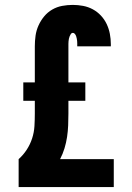

<svg xmlns="http://www.w3.org/2000/svg" viewBox="-20 -763 540 783"><path d="M56 0V-114Q75 -131 89 -152.5Q103 -174 111 -198.5Q119 -223 120.5 -249Q122 -275 122 -300V-352H75V-427H122V-574Q122 -596 125 -617.5Q128 -639 137 -659Q146 -679 160 -696Q174 -713 193 -724Q212 -735 233.5 -739Q255 -743 277 -743Q298 -743 319 -739Q340 -735 358.5 -725Q377 -715 391.5 -699.5Q406 -684 415 -665Q424 -646 428 -625Q432 -604 432 -583Q432 -581 432 -578.5Q432 -576 432 -574H295Q295 -575 295 -575.5Q295 -576 295 -577Q295 -582 295 -587Q295 -592 294.5 -596.5Q294 -601 293 -606Q292 -611 290.5 -615.5Q289 -620 285.5 -624.5Q282 -629 277 -629Q272 -629 269 -624.5Q266 -620 264 -615Q262 -610 261 -605Q260 -600 259.5 -594.5Q259 -589 259 -584Q259 -579 259 -574V-427H328V-352H259V-300Q259 -276 258 -252Q257 -228 253.5 -204.5Q250 -181 243 -158Q236 -135 225 -114H444V0Z"/></svg>

Font: iosevka_custom_sans_ss08 Heavy
Style: Regular
Weight: 900
Designer: Belleve Invis
Foundry: Belleve Invis
Version: Version 10.3.0; ttfautohint (v1.8.3)